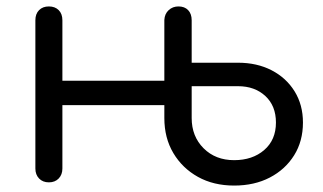

<svg xmlns="http://www.w3.org/2000/svg" viewBox="-20 -567 1003 597"><path d="M708 10Q644 10 595.5 -17Q547 -44 519 -91Q491 -138 491 -200V-240H174V-43Q174 -24 162.5 -12Q151 0 132 0Q113 0 101.5 -12Q90 -24 90 -43V-504Q90 -524 101.5 -535.5Q113 -547 132 -547Q151 -547 162.5 -535.5Q174 -524 174 -504V-316H491V-505Q492 -524 504.5 -535.5Q517 -547 535 -547Q554 -547 565 -535.5Q576 -524 576 -504V-372H720Q779 -372 824.5 -348.5Q870 -325 896 -283Q922 -241 922 -186Q922 -128 894.5 -84Q867 -40 819 -15Q771 10 708 10ZM708 -69Q765 -69 801.5 -100.5Q838 -132 838 -186Q838 -238 805 -268.5Q772 -299 720 -299H576V-200Q576 -143 613 -106Q650 -69 708 -69Z"/></svg>

Font: Comfortaa Medium
Style: Regular
Weight: 500
Designer: Johan Aakerlund
Foundry: Johan Aakerlund
Version: Version 3.104; ttfautohint (v1.8.1.43-b0c9)